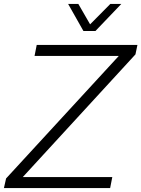

<svg xmlns="http://www.w3.org/2000/svg" viewBox="-41 -958 720 978"><path d="M-10 -49 564 -673H135L146 -729H659L649 -681L75 -56H531L520 0H-21ZM306 -938H358L418 -834L521 -938H577L445 -800H384Z"/></svg>

Font: Mona Sans Light
Style: Italic
Weight: 300
Italic angle: -11.7°
Designer: Deni Anggara
Foundry: GitHub
Version: Version 2.000